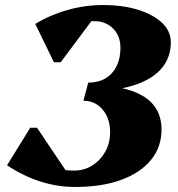

<svg xmlns="http://www.w3.org/2000/svg" viewBox="-20 -726 707 762"><path d="M278 16Q138 16 8 -70L100 -219H127L260 -21L107 -41L111 -147Q121 -102 165 -75.5Q209 -49 274 -49Q314 -49 346.5 -69.5Q379 -90 398 -124.5Q417 -159 417 -201Q417 -256 387.5 -291Q358 -326 311 -326L328 -389Q621 -389 621 -212Q621 -142 579 -91Q537 -40 460.5 -12Q384 16 278 16ZM321 -363 330 -398Q370 -398 398.5 -415Q427 -432 442.5 -463Q458 -494 458 -536Q458 -583 429 -612.5Q400 -642 354 -642Q321 -642 282.5 -620Q244 -598 206 -557L254 -672H365L221 -479H194L120 -631Q179 -667 248.5 -686.5Q318 -706 389 -706Q468 -706 528.5 -687Q589 -668 623.5 -635Q658 -602 658 -558Q658 -496 619 -452Q580 -408 504.5 -385.5Q429 -363 321 -363Z"/></svg>

Font: Platypi Light ExtraBold
Style: Italic
Weight: 800
Italic angle: -13°
Version: Version 1.200